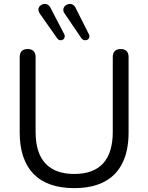

<svg xmlns="http://www.w3.org/2000/svg" viewBox="-20 -966 768 995"><path d="M364.7 8.9Q295.4 8.9 242.6 -9.5Q189.7 -28 154.1 -64.4Q118.5 -100.9 100.3 -154.8Q82.1 -208.6 82.1 -279.5V-669.7Q82.1 -691.1 92.7 -701.5Q103.4 -711.9 123.3 -711.9Q143.1 -711.9 153.8 -701.5Q164.5 -691.1 164.5 -669.7V-283.1Q164.5 -173.3 215.4 -118.9Q266.3 -64.5 364.7 -64.5Q463.6 -64.5 514 -118.9Q564.4 -173.3 564.4 -283.1V-669.7Q564.4 -691.1 575.1 -701.5Q585.8 -711.9 605.7 -711.9Q625 -711.9 635.7 -701.5Q646.4 -691.1 646.4 -669.7V-279.5Q646.4 -185.7 614.5 -121.1Q582.6 -56.5 519.7 -23.8Q456.9 8.9 364.7 8.9ZM400.9 -769.3 315.6 -894.7Q306.8 -907 308.2 -917.6Q309.7 -928.1 316.8 -935.2Q323.9 -942.3 334.4 -944.7Q344.9 -947.2 355.2 -942.7Q365.5 -938.3 371.9 -925L440.3 -789.2Q445.2 -779.5 442.6 -771.4Q439.9 -763.3 432.4 -759.7Q424.8 -756.1 416.3 -758Q407.8 -760 400.9 -769.3ZM276 -767.9 186.9 -894.7Q178.1 -907 179.1 -917.6Q180.1 -928.1 186.9 -935.2Q193.8 -942.3 204.1 -944.7Q214.4 -947.2 224.7 -943Q234.9 -938.8 241.8 -925.5L312.1 -790.2Q317 -780.9 314.8 -772.6Q312.7 -764.3 305.8 -760.2Q299 -756.1 290.7 -757.6Q282.4 -759.1 276 -767.9Z"/></svg>

Font: Nunito ExtraLight
Style: Regular
Weight: 200
Designer: Vernon Adams
Foundry: Vernon Adams
Version: Version 3.602